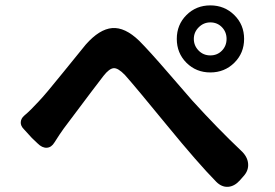

<svg xmlns="http://www.w3.org/2000/svg" viewBox="-20 -744 1040 727"><path d="M776.4 -659.2Q751 -659.2 732.4 -640.6Q713.9 -622.1 713.9 -596.7Q713.9 -571.3 731.9 -552.7Q750 -534.2 776.4 -534.2Q802.7 -534.2 820.3 -552.2Q837.9 -570.3 837.9 -596.7Q837.9 -623 820.3 -641.1Q802.7 -659.2 776.4 -659.2ZM867.2 -506.3Q830.1 -469.7 776.4 -469.7Q722.7 -469.7 686 -506.3Q649.4 -543 649.4 -596.7Q649.4 -650.4 686 -687Q722.7 -723.6 776.4 -723.6Q830.1 -723.6 867.2 -687Q904.3 -650.4 904.3 -596.7Q904.3 -543 867.2 -506.3ZM100.6 -221.7 70.3 -254.9Q57.6 -267.6 58.6 -281.7Q59.6 -295.9 72.3 -306.6Q95.7 -326.2 126 -359.4Q151.4 -385.7 218.3 -468.8Q285.2 -551.8 304.7 -575.2Q356.4 -633.8 404.8 -637.7Q453.1 -641.6 506.8 -589.8Q544.9 -551.8 618.2 -466.8Q691.4 -381.8 708 -363.3Q805.7 -255.9 892.6 -173.8Q917 -151.4 919.4 -125Q921.9 -98.6 902.3 -77.1L887.7 -60.5Q867.2 -38.1 843.3 -36.6Q819.3 -35.2 798.8 -55.7Q730.5 -125 611.8 -270Q493.2 -415 453.1 -460Q426.8 -487.3 410.2 -485.8Q393.6 -484.4 372.1 -457Q356.4 -437.5 221.7 -257.8Q206.1 -236.3 186.5 -205.1Q174.8 -185.5 157.2 -184.6Q139.6 -183.6 122.1 -201.2Z"/></svg>

Font: GenSenMaruGothic TW TTF Bold
Style: Regular
Weight: 700
Version: Version 1.301